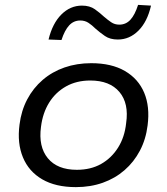

<svg xmlns="http://www.w3.org/2000/svg" viewBox="-20 -758 685 787"><path d="M291 9Q208 9 153 -23Q98 -55 74 -113Q50 -171 60 -247Q67 -304 91.5 -350.5Q116 -397 155 -430.5Q194 -464 244.5 -481.5Q295 -499 354 -499Q437 -499 492 -467Q547 -435 571 -378Q595 -321 585 -244Q578 -187 553.5 -140.5Q529 -94 490.5 -60.5Q452 -27 401.5 -9Q351 9 291 9ZM295 -62Q352 -62 394.5 -86Q437 -110 464 -153Q491 -196 497 -253Q509 -334 469.5 -381Q430 -428 350 -428Q294 -428 251 -404Q208 -380 181.5 -337.5Q155 -295 148 -238Q137 -157 176 -109.5Q215 -62 295 -62ZM232 -594 179 -596Q195 -662 231.5 -698.5Q268 -735 316 -735Q348 -735 369 -720Q390 -705 407 -689Q421 -677 435.5 -667Q450 -657 469 -657Q496 -657 514.5 -677Q533 -697 546 -738L599 -735Q584 -669 547.5 -632.5Q511 -596 463 -596Q431 -596 410 -610.5Q389 -625 371 -641Q357 -655 342.5 -664.5Q328 -674 309 -674Q282 -674 263.5 -654Q245 -634 232 -594Z"/></svg>

Font: Nunito Sans 10pt SemiExpanded
Style: Italic
Weight: 400
Width: 6
Italic angle: -9°
Designer: Vernon Adams
Foundry: Vernon Adams
Version: Version 3.101;gftools[0.9.27]